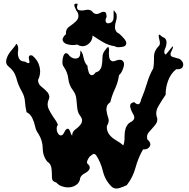

<svg xmlns="http://www.w3.org/2000/svg" viewBox="-20 -1035 1062 1077"><path d="M607.4 13.2Q570.3 -22.5 557.6 -73.2Q545.9 -123.5 518.6 -165.5Q511.7 -171.9 503.9 -171.9Q497.1 -167 483.4 -157.2Q467.8 -136.2 467.8 -123.5Q467.8 -121.1 468.8 -119.1Q479.5 -109.4 482.4 -102.1Q483.4 -98.6 483.4 -95.2Q483.4 -91.3 482.4 -87.9Q476.6 -73.2 452.1 -61Q428.7 -48.3 427.7 -24.9Q423.8 -13.2 416 -4.9Q407.2 3.4 397.5 8.3Q380.9 16.1 362.3 16.1Q352.5 16.1 342.8 14.2Q311.5 8.3 295.9 -11.2Q271.5 -17.1 271.5 -38.1Q271.5 -61 269.5 -84.5Q268.6 -97.2 263.7 -108.4Q258.8 -119.6 246.1 -127.4Q219.7 -159.7 219.7 -204.1Q218.8 -248 195.3 -284.7Q181.6 -302.7 176.8 -326.7Q171.9 -350.1 162.1 -370.6Q157.2 -381.3 149.4 -390.6Q141.6 -399.9 128.9 -405.8Q122.1 -435.1 120.1 -464.8Q118.2 -495.1 101.6 -523.4Q81.1 -559.1 71.3 -598.6Q60.5 -637.7 26.4 -663.1Q15.6 -673.3 14.6 -684.6Q14.6 -688 14.6 -691.9Q14.6 -699.7 17.6 -707.5Q24.4 -729.5 43 -751Q61.5 -772.5 72.3 -789.6Q82 -779.8 82 -763.7Q82 -759.3 82 -754.4Q80.1 -745.1 80.1 -736.8Q80.1 -724.1 84 -713.4Q86.9 -703.6 94.7 -696.8Q102.5 -690.4 121.1 -689Q131.8 -682.1 136.7 -681.2Q138.7 -680.7 139.6 -680.7Q141.6 -680.7 143.6 -682.1Q145.5 -684.1 145.5 -687.5Q145.5 -691.9 143.6 -698.2Q141.6 -705.6 141.6 -711.4Q141.6 -715.3 142.6 -718.8Q144.5 -722.7 148.4 -724.1Q150.4 -725.1 152.3 -725.1Q155.3 -725.1 161.1 -723.6Q193.4 -697.8 202.1 -659.2Q205.1 -646.5 205.1 -634.3Q205.1 -609.9 193.4 -586.4Q193.4 -562.5 213.9 -547.4Q233.4 -532.7 247.1 -516.6Q253.9 -507.8 255.9 -497.6Q256.8 -494.6 256.8 -491.7Q256.8 -483.4 252 -473.6Q247.1 -461.4 247.1 -449.7Q247.1 -437.5 252 -425.8Q262.7 -402.8 277.3 -381.3Q285.2 -369.6 293 -358.4Q300.8 -346.7 304.7 -335Q297.9 -325.7 297.9 -313.5Q297.9 -305.2 300.8 -295.9Q308.6 -275.4 321.3 -275.4Q322.3 -275.4 323.2 -275.4Q328.1 -276.4 333 -280.8Q336.9 -285.6 341.8 -295.4Q346.7 -305.7 351.6 -309.6Q356.4 -313 359.4 -313H360.4Q369.1 -311.5 374 -295.4Q378.9 -279.3 384.8 -273.4Q384.8 -274.4 384.8 -275.4Q384.8 -295.9 403.3 -309.6Q423.8 -323.7 434.6 -340.3Q440.4 -349.1 440.4 -359.9Q440.4 -360.4 440.4 -360.8Q440.4 -370.6 430.7 -384.3Q421.9 -394.5 418 -406.7Q414.1 -418.9 413.1 -431.6Q410.2 -455.6 408.2 -480.5Q406.2 -505.4 390.6 -526.4Q367.2 -556.2 363.3 -592.8Q359.4 -629.4 336.9 -661.6Q330.1 -670.4 330.1 -686Q330.1 -697.3 333 -711.9Q338.9 -736.8 350.6 -736.8Q355.5 -736.8 361.3 -732.4Q378.9 -706.5 402.3 -706.5Q404.3 -706.5 407.2 -707Q430.7 -709 430.7 -741.2Q430.7 -746.1 430.7 -751Q442.4 -744.1 448.2 -713.4Q454.1 -682.1 470.7 -666Q470.7 -651.9 476.6 -633.8Q481.4 -615.2 493.2 -613.3Q494.1 -613.3 495.1 -613.3Q499 -613.3 503.9 -615.7Q509.8 -619.1 516.6 -628.9Q532.2 -632.8 539.1 -642.1Q546.9 -650.9 549.8 -662.6Q554.7 -684.6 554.7 -712.4Q554.7 -737.8 571.3 -755.4Q579.1 -766.6 583 -769.5Q585.9 -771.5 586.9 -771.5Q587.9 -771.5 587.9 -770.5Q591.8 -766.6 591.8 -752Q591.8 -747.1 590.8 -741.2Q590.8 -736.3 590.8 -731.9Q590.8 -713.9 596.7 -701.7Q600.6 -694.8 608.4 -691.9Q610.4 -690.9 613.3 -690.9Q619.1 -690.9 627.9 -694.3Q641.6 -699.7 651.4 -699.7H653.3Q663.1 -699.2 668 -693.8Q675.8 -687 675.8 -674.3Q675.8 -666 671.9 -655.3Q664.1 -627.9 647.5 -612.8Q641.6 -571.8 625 -536.6Q608.4 -501.5 598.6 -461.9Q584 -451.2 580.1 -440.4Q577.1 -431.2 577.1 -421.9Q577.1 -419.9 577.1 -418Q579.1 -397 586.9 -374.5Q589.8 -366.7 589.8 -358.9Q589.8 -344.7 580.1 -330.1Q579.1 -324.7 579.1 -319.8Q579.1 -310.1 582 -301.8Q585.9 -289.1 593.8 -279.3Q608.4 -260.7 631.8 -247.6Q655.3 -234.4 671.9 -219.2Q678.7 -238.8 678.7 -261.2V-266.6V-272.9Q678.7 -295.4 684.6 -314.5Q688.5 -326.7 696.3 -336.4Q704.1 -346.7 718.8 -353.5Q733.4 -363.3 733.4 -376Q733.4 -384.3 727.5 -394Q712.9 -418.5 710 -438Q710 -439.5 710 -440.9Q710 -447.8 713.9 -452.6Q717.8 -459 732.4 -462.4Q745.1 -450.2 753.9 -450.2Q756.8 -450.2 758.8 -451.2Q767.6 -456.1 771.5 -476.6Q790 -520 803.7 -565.4Q816.4 -610.4 839.8 -651.9Q843.8 -674.8 843.8 -697.8Q843.8 -706.1 843.8 -714.4V-718.8Q843.8 -747.6 867.2 -773.4Q877 -780.3 877 -793.9Q877 -799.8 875 -807.6Q870.1 -826.2 870.1 -834.5Q870.1 -837.4 871.1 -838.9Q871.1 -840.8 873 -840.8Q874 -840.8 876 -839.8Q879.9 -837.9 890.6 -828.1Q903.3 -823.7 908.2 -816.9Q913.1 -810.1 914.1 -801.8Q914.1 -799.3 914.1 -796.9Q914.1 -779.3 905.3 -760.3Q901.4 -751 901.4 -743.7Q901.4 -734.4 909.2 -728.5Q917 -736.3 938.5 -763.7Q947.3 -774.9 950.2 -774.9Q951.2 -774.9 951.2 -773.4Q951.2 -769 944.3 -752.9Q936.5 -739.3 936.5 -730.5Q936.5 -719.7 948.2 -715.8Q969.7 -709.5 988.3 -704.1Q1007.8 -689.5 1007.8 -673.3Q1007.8 -668.9 1006.8 -665Q1002 -646.5 976.6 -646.5Q972.7 -646.5 968.8 -647Q937.5 -622.6 922.9 -582Q909.2 -544.4 909.2 -508.3Q909.2 -505.9 909.2 -503.4Q889.6 -475.6 869.1 -440.4Q856.4 -419.4 856.4 -398.4Q856.4 -384.8 862.3 -370.6Q862.3 -367.2 862.3 -364.3Q862.3 -356 859.4 -348.6Q854.5 -338.9 846.7 -329.6Q832 -312.5 816.4 -294.9Q804.7 -282.7 804.7 -267.1Q804.7 -260.3 806.6 -252.9Q823.2 -238.8 823.2 -225.6Q823.2 -219.7 820.3 -213.9Q810.5 -196.8 787.1 -196.8Q785.2 -196.8 782.2 -196.8Q754.9 -148.9 740.2 -94.7Q725.6 -40.5 691.4 3.4Q674.8 12.2 649.4 20Q640.6 22.5 633.8 22.5Q618.2 22.5 607.4 13.2ZM624 -775.4Q588.9 -780.8 558.6 -798.3Q528.3 -815.9 499 -835.9Q499 -803.7 471.7 -785.2Q458 -775.9 443.4 -775.9Q428.7 -775.9 413.1 -785.2Q402.3 -782.2 389.6 -782.2Q377 -782.2 363.3 -785.2Q336.9 -791 332 -807.6Q331.1 -810.1 331.1 -812.5Q331.1 -817.9 334 -823.7Q337.9 -833 350.6 -843.8Q349.6 -846.7 349.6 -849.1Q349.6 -873 369.1 -886.2Q390.6 -900.4 407.2 -916.5Q416 -925.3 418.9 -936Q419.9 -940.4 419.9 -945.8Q419.9 -953.6 417 -962.4Q406.2 -976.6 398.4 -997.6Q396.5 -1002.4 396.5 -1005.9Q396.5 -1014.2 408.2 -1014.6Q411.1 -1014.6 416 -1013.7Q412.1 -1001.5 412.1 -994.1Q412.1 -992.2 412.1 -990.2Q414.1 -982.4 419.9 -979.5Q426.8 -976.1 437.5 -976.1Q447.3 -976.1 460.9 -979Q466.8 -980.5 472.7 -980.5Q492.2 -980.5 502.9 -963.4Q512.7 -956.5 522.5 -956.5Q530.3 -956.5 538.1 -960.9Q551.8 -968.8 561.5 -968.8Q564.5 -968.8 567.4 -967.8Q572.3 -966.8 575.2 -960.4Q577.1 -954.1 578.1 -939.9Q573.2 -931.2 572.3 -924.3Q572.3 -921.9 572.3 -919.9Q572.3 -916 573.2 -913.1Q577.1 -904.3 586.9 -904.3Q591.8 -904.3 598.6 -906.7Q617.2 -914.1 617.2 -938V-939.5V-952.1Q617.2 -963.9 617.2 -972.2V-973.6Q617.2 -976.1 618.2 -976.1Q621.1 -976.1 632.8 -958Q634.8 -949.2 634.8 -940.4Q634.8 -929.2 630.9 -917Q625 -899.4 625 -883.8Q625 -880.9 625 -877.4Q626 -868.2 631.8 -859.4Q636.7 -851.1 650.4 -844.7Q662.1 -834.5 676.8 -817.4Q688.5 -803.2 688.5 -792Q688.5 -789.6 687.5 -787.1Q686.5 -781.2 680.7 -777.3Q674.8 -772.9 662.1 -771.5Q653.3 -770 642.6 -770Q632.8 -770 624 -775.4Z"/></svg>

Font: Brazier Flame
Style: Regular
Weight: 400
Designer: Walter E Stewart
Version: 0.1